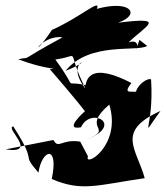

<svg xmlns="http://www.w3.org/2000/svg" viewBox="-23 -601 600 694"><path d="M267 -89C199 -100 189 -60 170 -95L-3 -61C119 -43 -8 -140 25 -144C118 1 48 -55 116 23C128 -61 191 -81 164 46C273 93 328 68 500 43C472 -62 393 -126 557 -200C475 -88 535 -135 523 -314C502 -325 416 -246 513 -229C508 -308 400 -234 452 -301C317 -371 264 -340 292 -219L339 -278C173 -333 280 -245 177 -386C278 -399 209 -433 287 -279C200 -390 344 -395 214 -345C301 -452 473 -412 509 -435L481 -457C452 -377 502 -467 442 -448C506 -510 583 -541 404 -519C487 -548 451 -603 327 -569C344 -610 267 -538 165 -493C76 -362 117 -477 203 -466C26 -370 103 -399 43 -387C142 -348 199 -354 157 -351C181 -324 264 -226 284 -199C284 -199 203 -128 270 -141C304 -217 427 -151 293 -98C393 -140 266 -132 372 -223C418 -73 279 7 295 -36Z"/></svg>

Font: Asimov Silicon
Style: Regular
Weight: 400
Designer: Google
Version: Version 2.000980; 2014